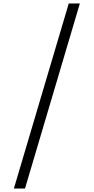

<svg xmlns="http://www.w3.org/2000/svg" viewBox="-20 -918 540 1106"><path d="M60 168 376 -898H440L124 168Z"/></svg>

Font: Iosevka SS01 Light
Style: Regular
Weight: 300
Monospace: yes
Designer: Belleve Invis
Foundry: Belleve Invis
Version: 2.3.3; ttfautohint (v1.8.3)